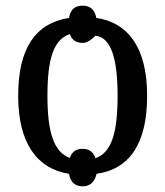

<svg xmlns="http://www.w3.org/2000/svg" viewBox="-20 -606 582 676"><path d="M271 50C295 50 313 37 320 6C438 -11 498 -102 498 -269C498 -436 433 -526 319 -543C313 -575 295 -586 271 -586C246 -586 228 -575 223 -543C104 -524 44 -435 44 -269C44 -102 110 -12 223 6C228 37 246 50 271 50ZM226 -50C169 -70 147 -142 147 -269C147 -397 168 -467 226 -486C234 -463 250 -455 271 -455C291 -455 306 -471 316 -480C372 -475 394 -397 394 -269C394 -141 374 -69 316 -49C308 -73 292 -82 271 -82C250 -82 234 -74 226 -50Z"/></svg>

Font: Noto Serif Condensed Medium
Style: Regular
Weight: 500
Width: 3
Designer: Monotype Design Team
Foundry: Monotype Imaging Inc.
Version: Version 2.015